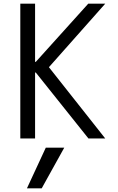

<svg xmlns="http://www.w3.org/2000/svg" viewBox="-20 -750 640 1040"><path d="M90 0V-730H170V-415H174L458 -730H550L245 -386L550 0H459L174 -357H170V0ZM206 270 328 50H228L126 270Z"/></svg>

Font: M PLUS Code Latin 60
Style: Regular
Weight: 400
Width: 7
Monospace: yes
Designer: Coji Morishita
Foundry: UNDERFOREST DESIGN
Version: Version 1.005; ttfautohint (v1.8.3)